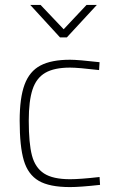

<svg xmlns="http://www.w3.org/2000/svg" viewBox="-20 -752 469 781"><path d="M60 -261Q60 -354 80 -408Q100 -462 144.5 -485.5Q189 -509 265 -509Q298 -509 385 -499L383 -467Q298 -477 265 -477Q201 -477 164.5 -456Q128 -435 112.5 -388.5Q97 -342 97 -261Q97 -169 110 -119.5Q123 -70 159 -46.5Q195 -23 265 -23Q306 -23 385 -32L387 0Q306 9 265 9Q181 9 137.5 -16.5Q94 -42 77 -99Q60 -156 60 -261ZM103 -732H145L239 -633L332 -732H374L252 -600H224Z"/></svg>

Font: Cairo ExtraLight
Style: Regular
Weight: 275
Designer: Mohamed Gaber, Accademia di Belle Arti di Urbino and others
Foundry: Kief Type Foundry, Accademia di Belle Arti di Urbino and others
Version: Version 3.011